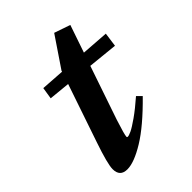

<svg xmlns="http://www.w3.org/2000/svg" viewBox="-170 -629 723 723"><g transform="rotate(-45 192.0 -267.5)"><path d="M80.1 11.2Q41 11.2 41 -28.8Q41 -56.2 70.8 -143.1L149.4 -374L64.9 -382.3L72.3 -429.2L166 -422.9L167 -426.8L248.5 -547.4L312.5 -525.4L274.9 -415.5L383.8 -407.7L376 -351.1L256.8 -363.3L183.6 -148.9Q164.1 -88.9 164.1 -78.1Q164.1 -74.7 168 -74.7Q174.3 -74.7 188.5 -81.3Q202.6 -87.9 232.2 -108.6Q261.7 -129.4 297.9 -161.1L315.9 -143.1Q236.3 -62 176.5 -25.4Q116.7 11.2 80.1 11.2Z"/></g></svg>

Font: Elstob 10pt
Style: Bold Italic
Weight: 700
Italic angle: -20°
Designer: Peter S. Baker
Version: Version 1.015